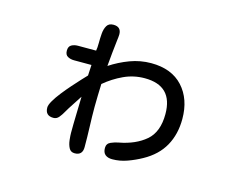

<svg xmlns="http://www.w3.org/2000/svg" viewBox="-93 -752 1186 947"><g transform="rotate(15 500.0 -278.0)"><path d="M355.5 52.7Q335 52.7 326.2 35.6Q317.4 18.6 314.9 -3.9Q312.5 -26.4 312.5 -40Q312.5 -85.9 314 -132.8Q315.4 -179.7 316.4 -225.6Q300.8 -201.2 285.2 -177.7Q269.5 -154.3 254.9 -128.9Q248 -116.2 236.8 -102.5Q225.6 -88.9 209 -88.9Q167 -88.9 167 -130.9Q167 -143.6 179.7 -165.5Q192.4 -187.5 212.4 -212.9Q232.4 -238.3 253.9 -262.7Q275.4 -287.1 293.5 -306.6Q311.5 -326.2 320.3 -335L323.2 -389.6H234.4Q215.8 -389.6 201.7 -397.5Q187.5 -405.3 187.5 -426.8Q187.5 -448.2 201.7 -456.1Q215.8 -463.9 234.4 -463.9H327.1Q330.1 -478.5 330.1 -502.9Q330.1 -527.3 332 -551.8Q334 -576.2 343.8 -592.8Q353.5 -609.4 377 -609.4Q417 -609.4 417 -570.3Q417 -563.5 416 -555.7Q415 -547.9 414.1 -540Q410.2 -506.8 406.7 -473.1Q403.3 -439.5 400.4 -405.3Q446.3 -435.5 498.5 -455.1Q550.8 -474.6 606.4 -474.6Q710.9 -474.6 768.1 -412.1Q825.2 -349.6 825.2 -248Q825.2 -169.9 792 -110.4Q758.8 -50.8 689.5 -12.7Q656.2 5.9 618.7 19.5Q581.1 33.2 542 33.2Q519.5 33.2 506.3 22.5Q493.2 11.7 493.2 -11.7Q493.2 -34.2 513.7 -43Q534.2 -51.8 551.8 -54.7Q635.7 -70.3 687 -114.3Q738.3 -158.2 738.3 -250Q738.3 -394.5 594.7 -394.5Q538.1 -394.5 487.8 -371.1Q437.5 -347.7 394.5 -311.5Q393.6 -282.2 392.6 -252.9Q391.6 -223.6 391.6 -194.3Q391.6 -143.6 393.6 -92.3Q395.5 -41 395.5 10.7Q395.5 52.7 355.5 52.7Z"/></g></svg>

Font: Kosugi Maru
Style: Regular
Weight: 400
Designer: MOTOYA
Version: Version 4.002